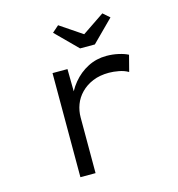

<svg xmlns="http://www.w3.org/2000/svg" viewBox="-109 -834 863 930"><g transform="rotate(-15 322.5 -369.5)"><path d="M180 0V-522H255L257 -364L238 -366Q253 -414 285 -452.5Q317 -491 360 -513Q403 -535 453 -535Q484 -535 513 -528.5Q542 -522 561 -512L540 -431Q520 -443 493 -448Q466 -453 444 -453Q398 -453 363 -438.5Q328 -424 303.5 -399Q279 -374 267.5 -343Q256 -312 256 -279V0ZM340 -603 233 -710 266 -739 392 -654H362L488 -739L521 -710L414 -603Z"/></g></svg>

Font: Lexend Peta Light
Style: Regular
Weight: 300
Version: Version 1.007